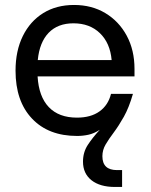

<svg xmlns="http://www.w3.org/2000/svg" viewBox="-20 -532 601 766"><path d="M42 -250.1Q42 -128.4 107.6 -59Q173.1 10.4 287.7 10.4Q310.7 10.4 333 5.5Q355.3 0.6 378.1 -14.1Q349.5 16.7 330.3 46.1Q311.1 75.5 311.1 112.9Q311.1 160.2 345 187.1Q378.9 213.9 438.6 213.9H467.1V146.6H446.6Q388.5 146.6 388.5 91.1Q388.5 66.3 401.4 44.4Q414.2 22.6 433.8 -3.4Q453.4 -29.5 474.1 -66.2Q494.7 -102.9 510.4 -157.6H422.9Q411.6 -112.2 376.9 -87.5Q342.3 -62.7 287 -62.7Q214.7 -62.7 174.7 -104.7Q134.7 -146.6 130 -227.1H516.6V-257.3Q516.6 -331.9 485.7 -389.4Q454.7 -447 400.4 -479.6Q346.1 -512.2 275.4 -512.2Q204.7 -512.2 152.4 -479.7Q100 -447.1 71 -388.1Q42 -329.1 42 -250.1ZM130.7 -292.4Q137.7 -363.5 174.2 -401.3Q210.7 -439 273 -439Q338 -439 378.7 -399.6Q419.4 -360.3 425.4 -292.4Z"/></svg>

Font: Overused Grotesk Light
Style: Regular
Weight: 300
Designer: RandomMaerks
Version: Version 0.005